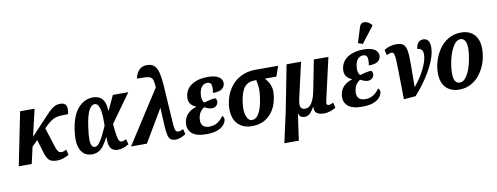

<svg xmlns="http://www.w3.org/2000/svg" viewBox="-78 -1245 4940 1908"><g transform="rotate(-10 2392.5 -290.5)"><path d="M22 0 130 -536H276L213 -264L343 -403Q384 -448 414.5 -478.5Q445 -509 472.5 -524.5Q500 -540 535 -540Q579 -540 593 -512.5Q607 -485 595 -425Q554 -425 523.5 -423.5Q493 -422 467.5 -414Q442 -406 415 -386.5Q388 -367 352 -330L347 -325L412 -121Q421 -94 432.5 -79.5Q444 -65 466 -65Q477 -65 490.5 -69.5Q504 -74 516 -80L528 -26Q512 -16 478.5 -3Q445 10 407 10Q353 10 328.5 -13Q304 -36 286 -97L248 -225L191 -168L153 0Z M759 10Q713 10 679 -17Q645 -44 631 -102.5Q617 -161 631 -257Q652 -403 715.5 -474.5Q779 -546 867 -546Q898 -546 926.5 -533.5Q955 -521 973.5 -487Q992 -453 994 -390H998L1066 -536H1222L1017 -250Q1025 -172 1031.5 -132.5Q1038 -93 1047.5 -79Q1057 -65 1073 -65Q1083 -65 1095.5 -69.5Q1108 -74 1119 -80L1133 -26Q1111 -12 1082 -1Q1053 10 1023 10Q995 10 973.5 -1.5Q952 -13 940.5 -43Q929 -73 931 -130H926Q906 -92 884.5 -60Q863 -28 833.5 -9Q804 10 759 10ZM802 -58Q824 -58 846 -86Q868 -114 889.5 -157.5Q911 -201 932 -248Q935 -373 919.5 -425Q904 -477 872 -477Q836 -477 810.5 -425.5Q785 -374 770 -265Q758 -184 759 -139Q760 -94 771.5 -76Q783 -58 802 -58Z M1155 0 1499 -535V-537Q1497 -582 1490 -606Q1483 -630 1466 -640Q1449 -650 1416.5 -652Q1384 -654 1329 -654Q1334 -677 1346.5 -703.5Q1359 -730 1384 -749.5Q1409 -769 1451 -769Q1498 -769 1524 -744Q1550 -719 1562 -670Q1574 -621 1579 -551L1605 -145Q1608 -100 1616.5 -82.5Q1625 -65 1646 -65Q1667 -65 1695 -80L1707 -26Q1680 -9 1654 0.5Q1628 10 1607 10Q1575 10 1557 -2Q1539 -14 1530 -48Q1521 -82 1518 -147L1509 -325H1507L1315 0Z M1912 10Q1810 10 1766.5 -32.5Q1723 -75 1734 -143Q1743 -198 1778 -229.5Q1813 -261 1858 -274L1859 -279Q1822 -292 1803 -322.5Q1784 -353 1792 -399Q1803 -470 1865.5 -509Q1928 -548 2021 -548Q2082 -548 2116 -533.5Q2150 -519 2162 -496Q2174 -473 2170 -449Q2165 -422 2140 -402.5Q2115 -383 2049 -382Q2058 -433 2051 -462Q2044 -491 2009 -491Q1978 -491 1957 -468Q1936 -445 1929 -404Q1923 -367 1929 -340Q1935 -313 1949 -304Q1975 -312 2006.5 -319Q2038 -326 2063 -326Q2080 -311 2076 -283Q2072 -262 2055.5 -248Q2039 -234 2013 -234Q1994 -234 1975.5 -241.5Q1957 -249 1938 -258Q1921 -249 1902 -225.5Q1883 -202 1876 -161Q1868 -115 1887 -87Q1906 -59 1959 -59Q2009 -59 2044.5 -84.5Q2080 -110 2099 -141Q2107 -136 2113 -125Q2119 -114 2116 -98Q2111 -70 2088.5 -45.5Q2066 -21 2023 -5.5Q1980 10 1912 10Z M2375 10Q2307 10 2260.5 -21Q2214 -52 2194.5 -109Q2175 -166 2185 -244Q2199 -337 2243 -402Q2287 -467 2354 -501.5Q2421 -536 2503 -536H2734L2698 -433H2582Q2599 -413 2615 -389Q2631 -365 2638.5 -329.5Q2646 -294 2638 -239Q2628 -167 2595 -111Q2562 -55 2507 -22.5Q2452 10 2375 10ZM2385 -50Q2429 -50 2458 -102.5Q2487 -155 2500 -249Q2511 -322 2506 -365.5Q2501 -409 2495 -433H2475Q2413 -433 2376 -390Q2339 -347 2324 -244Q2311 -152 2330 -101Q2349 -50 2385 -50Z M2661 233 2729 -75 2819 -536H2965L2884 -180Q2871 -126 2879 -97.5Q2887 -69 2925 -69Q2968 -69 2994.5 -114.5Q3021 -160 3034 -230L3094 -536H3241L3144 -109Q3137 -81 3144 -73Q3151 -65 3162 -65Q3173 -65 3185.5 -70Q3198 -75 3209 -80L3221 -26Q3160 10 3101 10Q3075 10 3052.5 3Q3030 -4 3017 -22Q3004 -40 3007 -73H3004Q2987 -39 2963 -14.5Q2939 10 2906 10Q2884 10 2868 -0.5Q2852 -11 2847 -36H2845L2807 233Z M3485 10Q3383 10 3339.5 -32.5Q3296 -75 3307 -143Q3316 -198 3351 -229.5Q3386 -261 3431 -274L3432 -279Q3395 -292 3376 -322.5Q3357 -353 3365 -399Q3376 -470 3438.5 -509Q3501 -548 3594 -548Q3655 -548 3689 -533.5Q3723 -519 3735 -496Q3747 -473 3743 -449Q3738 -422 3713 -402.5Q3688 -383 3622 -382Q3631 -433 3624 -462Q3617 -491 3582 -491Q3551 -491 3530 -468Q3509 -445 3502 -404Q3496 -367 3502 -340Q3508 -313 3522 -304Q3548 -312 3579.5 -319Q3611 -326 3636 -326Q3653 -311 3649 -283Q3645 -262 3628.5 -248Q3612 -234 3586 -234Q3567 -234 3548.5 -241.5Q3530 -249 3511 -258Q3494 -249 3475 -225.5Q3456 -202 3449 -161Q3441 -115 3460 -87Q3479 -59 3532 -59Q3582 -59 3617.5 -84.5Q3653 -110 3672 -141Q3680 -136 3686 -125Q3692 -114 3689 -98Q3684 -70 3661.5 -45.5Q3639 -21 3596 -5.5Q3553 10 3485 10ZM3600 -603 3554 -620 3602 -774Q3611 -804 3632 -811Q3653 -818 3678 -808Q3703 -798 3725 -775L3724 -763Z M3803 -507Q3831 -526 3864 -534.5Q3897 -543 3925 -543Q3973 -543 3996.5 -524.5Q4020 -506 4028 -457.5Q4036 -409 4035 -320.5Q4034 -232 4033 -93H4035Q4074 -138 4107 -192.5Q4140 -247 4160.5 -300.5Q4181 -354 4181 -396Q4181 -430 4165 -445Q4149 -460 4125 -459Q4127 -499 4146.5 -521.5Q4166 -544 4199 -544Q4227 -544 4245.5 -523.5Q4264 -503 4264 -456Q4264 -409 4248 -357.5Q4232 -306 4205 -254.5Q4178 -203 4146.5 -155.5Q4115 -108 4083.5 -68.5Q4052 -29 4027 -1L3907 9Q3905 -124 3903.5 -212Q3902 -300 3900.5 -351.5Q3899 -403 3895 -428Q3891 -453 3884 -460.5Q3877 -468 3865 -468Q3855 -468 3843 -464Q3831 -460 3816 -453Z M4465 10Q4384 10 4334 -40Q4284 -90 4284 -190Q4284 -247 4302.5 -309Q4321 -371 4358 -425Q4395 -479 4451 -512.5Q4507 -546 4582 -546Q4631 -546 4671.5 -525.5Q4712 -505 4736 -461Q4760 -417 4760 -346Q4760 -303 4749 -254Q4738 -205 4715 -158.5Q4692 -112 4656.5 -73.5Q4621 -35 4573.5 -12.5Q4526 10 4465 10ZM4483 -58Q4511 -58 4533.5 -80.5Q4556 -103 4573 -139Q4590 -175 4601 -218Q4612 -261 4618 -302.5Q4624 -344 4624 -377Q4624 -433 4607.5 -457.5Q4591 -482 4563 -482Q4537 -482 4515 -460.5Q4493 -439 4475.5 -403.5Q4458 -368 4446 -325.5Q4434 -283 4428 -241Q4422 -199 4422 -164Q4422 -107 4438 -82.5Q4454 -58 4483 -58Z"/></g></svg>

Font: Noto Serif Condensed
Style: Bold Italic
Weight: 700
Width: 3
Italic angle: -12°
Designer: Monotype Design Team
Foundry: Monotype Imaging Inc.
Version: Version 2.014